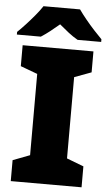

<svg xmlns="http://www.w3.org/2000/svg" viewBox="-62 -966 565 1005"><g transform="rotate(5 220.5 -463.5)"><path d="M406 0H34V-110L123 -144V-571L34 -604V-714H406V-604L317 -571V-144L406 -110ZM317 -927Q333 -904 355.5 -876.5Q378 -849 401.5 -823.5Q425 -798 442 -781V-767H318Q292 -782 269 -800Q246 -818 220 -840Q194 -818 172.5 -801Q151 -784 125 -767H-1V-781Q18 -799 41.5 -824.5Q65 -850 87.5 -877Q110 -904 125 -927Z"/></g></svg>

Font: Noto Sans Black
Style: Regular
Weight: 900
Designer: Monotype Design Team
Foundry: Monotype Imaging Inc.
Version: Version 2.007